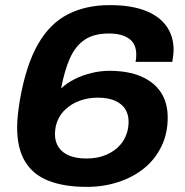

<svg xmlns="http://www.w3.org/2000/svg" viewBox="-20 -719 725 751"><path d="M319 12Q232 12 171 -11.5Q110 -35 78.5 -86.5Q47 -138 47 -221Q47 -244 50 -271.5Q53 -299 58 -329Q82 -465 128.5 -546Q175 -627 245.5 -663Q316 -699 409 -699Q491 -699 546.5 -678Q602 -657 630.5 -617.5Q659 -578 659 -524Q659 -513 657.5 -501.5Q656 -490 654 -477H510Q512 -485 512.5 -492Q513 -499 513 -505Q513 -548 484.5 -568Q456 -588 406 -588Q347 -588 310.5 -563Q274 -538 253 -490Q232 -442 219 -373Q241 -394 272 -409.5Q303 -425 338 -433.5Q373 -442 408 -442Q481 -442 532 -420Q583 -398 609.5 -357.5Q636 -317 636 -259Q636 -197 611.5 -146.5Q587 -96 544 -61Q501 -26 443 -7Q385 12 319 12ZM318 -99Q362 -99 395.5 -113.5Q429 -128 450 -152Q466 -170 474.5 -193.5Q483 -217 483 -243Q483 -271 470 -292Q457 -313 430 -325Q403 -337 362 -337Q326 -337 293 -325.5Q260 -314 236 -291Q217 -274 206 -249Q195 -224 195 -194Q195 -165 209 -143.5Q223 -122 250.5 -110.5Q278 -99 318 -99Z"/></svg>

Font: Archivo SemiExpanded
Style: Bold Italic
Weight: 700
Width: 6
Italic angle: -10°
Designer: Hector Gatti
Foundry: Omnibus-Type
Version: Version 2.001